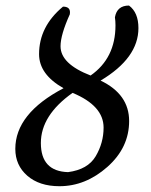

<svg xmlns="http://www.w3.org/2000/svg" viewBox="-20 -657 540 686"><path d="M192.4 8.3Q120.6 8.3 77.6 -29.1Q34.7 -66.4 34.7 -125Q34.7 -251.5 207 -341.8Q119.6 -391.1 119.6 -463.4Q119.6 -562.5 205.1 -633.3Q230 -633.3 230 -613.3L229.5 -606Q196.3 -532.7 196.3 -491.7Q196.3 -428.7 303.7 -387.2Q392.6 -449.2 392.6 -566.4Q392.6 -582 390.6 -595.2Q397.9 -637.2 440.9 -637.2Q474.6 -612.3 474.6 -556.6Q474.6 -449.7 339.4 -369.1Q441.4 -320.3 441.4 -224.6Q441.4 -129.4 363.5 -60.5Q285.6 8.3 192.4 8.3ZM223.1 -42Q293.9 -51.3 322 -98.9Q350.1 -146.5 350.1 -201.2Q350.1 -279.3 239.3 -325.2Q126 -245.1 126 -146Q126 -44.9 223.1 -42Z"/></svg>

Font: Kelvinch
Style: Italic
Weight: 400
Italic angle: -10°
Designer: Paul James Miller
Foundry: High-Logic / Made with FontCreator
Version: Version 3.40;July 22, 2017;FontCreator 11.0.0.2388 64-bit